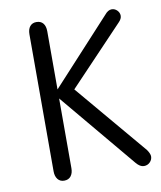

<svg xmlns="http://www.w3.org/2000/svg" viewBox="-73 -664 615 732"><g transform="rotate(-10 234.5 -298.0)"><path d="M152 -338V-563Q152 -583 143 -594Q134 -605 117 -605Q101 -605 92 -594Q83 -583 83 -563V-33Q83 -14 92 -2.5Q101 9 117 9Q134 9 143 -2.5Q152 -14 152 -33V-303L396 -11Q411 7 426 7Q440 7 449.5 -2.5Q459 -12 459 -25Q459 -30 456 -37Q453 -44 448 -51L215 -327L426 -549Q438 -561 438 -573Q438 -585 429 -594Q420 -603 408 -603Q394 -603 381 -587Z"/></g></svg>

Font: Beiruti
Style: Regular
Weight: 400
Designer: Arlette Boutros
Foundry: Boutros
Version: Version 1.41